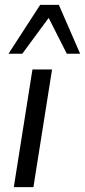

<svg xmlns="http://www.w3.org/2000/svg" viewBox="-20 -773 351 793"><path d="M37 0 114 -486H195L118 0ZM15 -551 146 -753H223L311 -551H256L181 -699L72 -551Z"/></svg>

Font: Nunito Sans 12pt
Style: Italic
Weight: 400
Italic angle: -9°
Designer: Vernon Adams
Foundry: Vernon Adams
Version: Version 3.101;gftools[0.9.27]